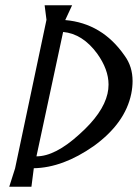

<svg xmlns="http://www.w3.org/2000/svg" viewBox="-20 -707 522 727"><path d="M227 -631Q367 -619 452 -496Q482 -455 482 -400Q482 -377 477 -352Q454 -240 335 -154Q218 -72 108 -70L99 0H15L37 -69L156 -632L149 -687H253ZM387 -352Q391 -369 391 -387Q391 -444 348 -504Q293 -579 219 -586L118 -115Q189 -115 280 -198Q370 -278 387 -352Z"/></svg>

Font: New Athena Unicode
Style: Italic
Weight: 400
Designer: J. Rusten 1997; rev. by R. Hancock 2001, 2002, rev. by D. Mastronarde 2002-2019
Foundry: Society for Classical Studies (formerly American Philological Association)
Version: Version 5.008